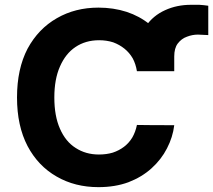

<svg xmlns="http://www.w3.org/2000/svg" viewBox="-20 -769 887 799"><path d="M705.1 -472.7Q668 -472.7 557.6 -472.7Q557.6 -493.2 557.6 -553.7Q557.6 -617.2 586.9 -660.2Q617.2 -704.1 667 -726.6Q715.8 -749 774.4 -749Q793 -749 809.6 -749Q827.1 -748 846.7 -745.1Q846.7 -704.1 846.7 -623Q837.9 -623 825.2 -624Q811.5 -625 803.7 -625Q780.3 -625 757.8 -616.2Q735.4 -608.4 719.7 -587.9Q705.1 -568.4 705.1 -534.2Q705.1 -513.7 705.1 -472.7ZM705.1 -472.7Q666 -472.7 549.8 -472.7Q544.9 -502.9 532.2 -526.4Q518.6 -549.8 498 -566.4Q477.5 -583 451.2 -592.8Q423.8 -601.6 392.6 -601.6Q335.9 -601.6 293.9 -573.2Q252.9 -545.9 229.5 -492.2Q206.1 -439.5 206.1 -363.3Q206.1 -286.1 229.5 -233.4Q252.9 -179.7 294.9 -153.3Q336.9 -126 391.6 -126Q422.9 -126 449.2 -133.8Q475.6 -142.6 496.1 -158.2Q516.6 -173.8 530.3 -196.3Q543.9 -219.7 549.8 -249Q601.6 -248 705.1 -248Q699.2 -198.2 674.8 -151.4Q651.4 -105.5 610.4 -68.4Q570.3 -32.2 514.6 -10.7Q459 9.8 389.6 9.8Q292 9.8 215.8 -34.2Q138.7 -78.1 94.7 -161.1Q50.8 -245.1 50.8 -363.3Q50.8 -482.4 94.7 -566.4Q139.6 -649.4 216.8 -693.4Q293 -737.3 389.6 -737.3Q452.1 -737.3 506.8 -719.7Q560.5 -702.1 602.5 -668Q644.5 -633.8 670.9 -585Q697.3 -536.1 705.1 -472.7Z"/></svg>

Font: DeepSea
Style: Bold
Weight: 700
Designer: Stem
Version: Version 3.019;git-0a5106e0b